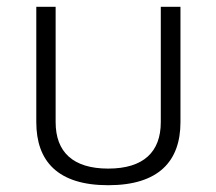

<svg xmlns="http://www.w3.org/2000/svg" viewBox="-20 -537 638 566"><path d="M299 9C448 9 512 -62 512 -177V-517H454V-177C454 -89 403 -40 299 -40C195 -40 144 -89 144 -177V-517H87V-177C87 -62 150 9 299 9Z"/></svg>

Font: Noto Sans Thai UI Light
Style: Regular
Weight: 300
Designer: Monotype Design Team
Foundry: Monotype Imaging Inc.
Version: Version 2.000